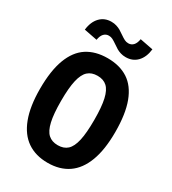

<svg xmlns="http://www.w3.org/2000/svg" viewBox="-227 -1069 1073 1199"><g transform="rotate(30 310.0 -469.5)"><path d="M310.4 11.9Q223.7 11.9 163.1 -29.4Q102.6 -70.7 70.7 -154.8Q38.8 -238.9 38.8 -365.2Q38.8 -496.3 70.5 -580Q102.2 -663.6 162.5 -702.8Q222.9 -742 310.4 -742Q397.9 -742 458.1 -702.8Q518.2 -663.6 549.8 -580Q581.2 -496.3 581.2 -365.2Q581.2 -238.9 549.5 -154.8Q517.8 -70.7 457.5 -29.4Q397.2 11.9 310.4 11.9ZM310.4 -615.2Q267.7 -615.2 241.6 -591.5Q215.5 -567.9 203 -513.5Q190.4 -459 190.4 -365.2Q190.4 -271.2 203 -216.8Q215.5 -162.2 241.6 -138.6Q267.7 -114.9 310.4 -114.9Q353.2 -114.9 379 -138.6Q404.9 -162.2 417.2 -216.5Q429.6 -270.8 429.6 -365.2Q429.6 -459.4 417.2 -513.7Q404.9 -567.9 379 -591.5Q353.2 -615.2 310.4 -615.2ZM312.8 -913.4Q332.9 -899.4 345.8 -892.9Q358.7 -886.4 373.8 -886.4Q395.3 -886.4 409.5 -901.8Q423.6 -917.2 428.5 -947.5L523.5 -929.1Q516.4 -869.5 484.4 -836.3Q452.3 -803.2 402.6 -803.2Q382.6 -803.2 365.9 -808.4Q349.2 -813.6 336.3 -821.1Q323.3 -828.6 306.8 -840.5Q286.6 -854.5 273.8 -861Q261 -867.5 246.3 -867.5Q224.8 -867.5 210.6 -852.1Q196.4 -836.8 191.5 -806.4L96.5 -824.8Q103.6 -884.4 135.6 -917.6Q167.6 -950.8 216.9 -950.8Q236.9 -950.8 253.6 -945.5Q270.2 -940.3 283.2 -932.9Q296.1 -925.4 312.8 -913.4Z"/></g></svg>

Font: Monaspace Neon Var ExtraLight
Style: Regular
Weight: 200
Designer: Riley Cran and the Lettermatic Team
Version: Version 1.200 (Monaspace Neon Var)